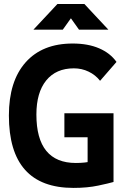

<svg xmlns="http://www.w3.org/2000/svg" viewBox="-20 -918 626 948"><path d="M342.8 9.8Q183.3 9.8 103.6 -79.6Q23.9 -168.9 23.9 -347.7Q23.9 -517.1 106.4 -610.1Q189 -703.1 338.9 -703.1Q414.6 -703.1 469.5 -679.4Q524.4 -655.8 555.2 -612.3L474.1 -519Q451.7 -547.9 417.7 -564.2Q383.8 -580.6 344.7 -580.6Q257 -580.6 208.3 -521Q159.7 -461.4 159.7 -352.5Q159.7 -232.9 208.6 -173.1Q257.5 -113.3 354.5 -113.3Q400.9 -113.3 436.3 -122.3Q471.7 -131.3 494.1 -137.7L540.5 -19.5Q519.1 -13.2 465.4 -1.7Q411.6 9.8 342.8 9.8ZM412.6 -19.5V-358.9H540.5V-19.5ZM297.9 -240.2V-358.9H537.6V-240.2ZM145 -771.5 263.7 -898.4H396.5L515.1 -771.5H370.1L321.8 -839.4H338.4L290 -771.5Z"/></svg>

Font: Cascadia Mono
Style: Regular
Weight: 400
Monospace: yes
Designer: Aaron Bell
Foundry: Saja Typeworks
Version: Version 2102.003